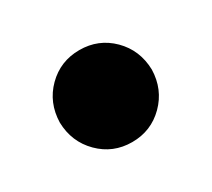

<svg xmlns="http://www.w3.org/2000/svg" viewBox="-70 -823 564 512"><g transform="rotate(-30 212.5 -566.5)"><path d="M212.4 -708.5Q271 -708.5 311.8 -668Q352.5 -627.4 354 -566.9Q352.5 -506.8 311.8 -466.1Q271 -425.3 212.4 -425.3Q153.8 -425.3 113 -466.1Q72.3 -506.8 70.8 -566.9Q72.3 -627.4 113 -668Q153.8 -708.5 212.4 -708.5Z"/></g></svg>

Font: Blazma
Style: Regular
Weight: 400
Designer: GGBotNet
Version: 1.00